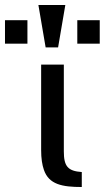

<svg xmlns="http://www.w3.org/2000/svg" viewBox="-87 -743 420 770"><path d="M169 -136V-484H78V-141C78 -108 82 -82 89 -62C109 -3 163 7 241 7V-53C185 -57 169 -76 169 -136ZM23 -568V-662H-67V-568ZM313 -568V-662H223V-568ZM146 -553 175 -723H67L96 -553Z"/></svg>

Font: Gamestation Text
Style: Bold
Weight: 400
Designer: Jonas Hecksher
Foundry: Jonas Hecksher, Playtypeª, e-types AS
Version: Version 1.003